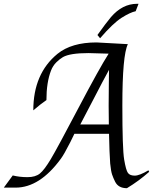

<svg xmlns="http://www.w3.org/2000/svg" viewBox="-115 -978 820 1009"><path d="M456 -696 350 -699Q253 -699 216 -678Q200 -669 181.5 -651Q163 -633 153 -607Q129 -545 129 -452Q98 -431 60 -398Q60 -591 187 -695Q261 -755 392 -755Q395 -755 557 -746Q528 -688 528 -424Q528 -196 537.5 -139.5Q547 -83 557.5 -69Q568 -55 593 -55Q618 -55 665 -83L669 -75Q615 -27 552 11Q507 11 490 -23Q480 -43 474 -61Q468 -79 464 -119Q460 -173 458 -275H276Q269 -262 254 -230Q222 -167 205 -144Q94 8 -33 8H-95L-48 -56Q-12 -47 29.5 -47Q71 -47 94.5 -66Q118 -85 152 -142Q186 -199 297 -410Q408 -621 456 -696ZM457 -324Q456 -361 456 -422Q456 -483 457 -545.5Q458 -608 458 -611Q428 -557 376.5 -457Q325 -357 307 -324ZM605 -958Q609 -958 613 -958L598 -919Q569 -913 524 -884.5Q479 -856 411 -777L397 -794Q442 -857 468 -888Q528 -958 605 -958Z"/></svg>

Font: Felipa
Style: Regular
Weight: 400
Designer: Javier Alcaraz
Foundry: Fontstage
Version: Version 1.001